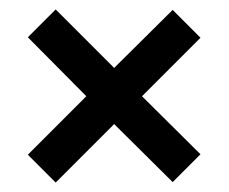

<svg xmlns="http://www.w3.org/2000/svg" viewBox="-20 -503 485 407"><path d="M98 -116 39 -175 163 -299 39 -424 98 -483 222 -359 346 -482 405 -423 281 -299 405 -176 346 -117 222 -240Z"/></svg>

Font: Holmes&Hills Bold
Style: Bold
Weight: 500
Designer: Noopur Datye, Girish Dalvi, Yashodeep Gholap, Pallavi Karambelkar
Foundry: Ek Type
Version: ""